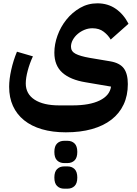

<svg xmlns="http://www.w3.org/2000/svg" viewBox="-20 -556 823 1155"><path d="M376 240Q296 240 232.5 221.5Q169 203 125 167.5Q81 132 58 81.5Q35 31 35 -34Q35 -79 47.5 -135.5Q60 -192 82 -245L178 -217Q158 -174 146.5 -130Q135 -86 135 -54Q135 9 188 43.5Q241 78 336 78H416Q519 78 579.5 48.5Q640 19 648 -35L495 -61Q403 -76 355 -119Q307 -162 307 -239Q307 -290 326 -342.5Q345 -395 379.5 -438Q414 -481 461.5 -508.5Q509 -536 566 -536Q629 -536 676.5 -503Q724 -470 753 -413L646 -318Q631 -344 604 -365Q577 -386 536 -386Q511 -386 488 -376.5Q465 -367 447 -351.5Q429 -336 418 -316Q407 -296 407 -275Q407 -247 434.5 -232.5Q462 -218 519 -208L644 -187Q701 -177 725 -144.5Q749 -112 749 -50Q749 19 723.5 73Q698 127 650 164Q602 201 533 220.5Q464 240 376 240ZM366 579Q340 579 323.5 563Q307 547 307 512Q307 477 323.5 461Q340 445 366 445H386Q412 445 428.5 461Q445 477 445 512Q445 547 428.5 563Q412 579 386 579ZM366 425Q340 425 323.5 409Q307 393 307 358Q307 323 323.5 307Q340 291 366 291H386Q412 291 428.5 307Q445 323 445 358Q445 393 428.5 409Q412 425 386 425Z"/></svg>

Font: IBM Plex Sans Arabic
Style: Bold
Weight: 700
Designer: Mike Abbink, Paul van der Laan, Pieter van Rosmalen, Wael Morcos, Khajak Apelian
Foundry: Bold Monday
Version: Version 1.2